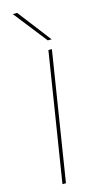

<svg xmlns="http://www.w3.org/2000/svg" viewBox="-141 -970 518 1009"><g transform="rotate(-15 118.0 -465.5)"><path d="M65 0 176 -700H195L84 0ZM186 -750 44 -931H68L207 -750Z"/></g></svg>

Font: Georama Extended Thin
Style: Italic
Weight: 100
Width: 7
Italic angle: -9°
Designer: Jean-Baptiste Levee
Foundry: Production Type
Version: Version 1.000